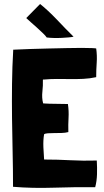

<svg xmlns="http://www.w3.org/2000/svg" viewBox="-20 -937 521 958"><path d="M112 -846Q119 -839 134 -826Q149 -813 165 -798.5Q181 -784 194.5 -771Q208 -758 213 -750Q229 -748 249 -747.5Q269 -747 288.5 -748Q308 -749 324 -750.5Q340 -752 347 -754Q330 -770 308.5 -792.5Q287 -815 264.5 -838.5Q242 -862 220 -882.5Q198 -903 180 -917L111 -847ZM201 -141 200 -142Q198 -166 196.5 -202Q195 -238 200 -267Q205 -271 219 -272Q233 -273 250.5 -273Q268 -273 287 -273.5Q306 -274 321 -278Q320 -315 322 -349Q324 -383 319 -417V-418Q288 -419 257 -419Q226 -419 196 -421L195 -422Q188 -449 191.5 -479.5Q195 -510 194 -539L195 -540H198Q231 -543 264 -543Q297 -543 330 -542.5Q363 -542 395.5 -543.5Q428 -545 460 -552V-553Q460 -588 462.5 -624Q465 -660 460 -695Q460 -696 440 -697Q420 -698 387 -698Q354 -698 311 -697Q268 -696 222 -695Q176 -694 130.5 -692.5Q85 -691 46 -689Q41 -603 40 -518Q39 -433 40 -348Q41 -263 43 -177.5Q45 -92 45 -5Q142 3 247.5 -0.5Q353 -4 455 -3Q463 -33 464 -67.5Q465 -102 463 -134V-136Q395 -134 331 -137.5Q267 -141 201 -141Z"/></svg>

Font: Londrina Solid
Style: Regular
Weight: 400
Designer: Marcelo Magalhaes
Foundry: Marcelo Magalhães
Version: Version 1.002